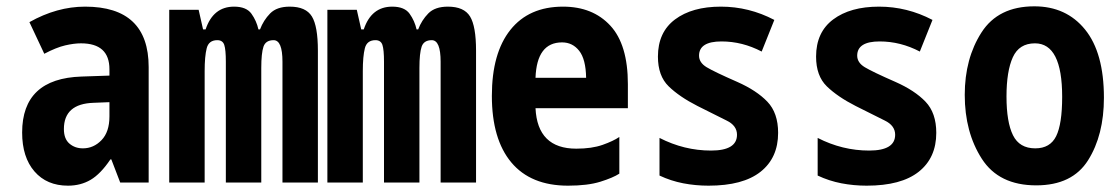

<svg xmlns="http://www.w3.org/2000/svg" viewBox="-20 -577 3540 607"><path d="M182 -169Q182 -249 276 -252L326 -254V-209Q326 -160 301 -134Q276 -108 242 -108Q217 -108 199.5 -123Q182 -138 182 -169ZM329 -73H332L360 0H450V-365Q450 -556 249 -556Q160 -556 73 -507L120 -407Q158 -427 186 -433.5Q214 -440 236 -440Q326 -440 326 -358V-338L238 -335Q50 -329 50 -158Q50 -80 89 -35Q128 10 195 10Q235 10 266.5 -8.5Q298 -27 329 -73Z M627 0V-352Q627 -399 633.5 -424.5Q640 -450 667 -450Q684 -450 689 -435Q694 -420 694 -382V0H806V-362Q806 -409 813 -429.5Q820 -450 845 -450Q873 -450 873 -382V0H985V-417Q985 -494 966 -525Q947 -556 896 -556Q855 -556 834 -534.5Q813 -513 802 -484H797Q791 -511 775 -533.5Q759 -556 720 -556Q654 -556 630 -484H622L608 -546H515V0Z M1127 0V-352Q1127 -399 1133.5 -424.5Q1140 -450 1167 -450Q1184 -450 1189 -435Q1194 -420 1194 -382V0H1306V-362Q1306 -409 1313 -429.5Q1320 -450 1345 -450Q1373 -450 1373 -382V0H1485V-417Q1485 -494 1466 -525Q1447 -556 1396 -556Q1355 -556 1334 -534.5Q1313 -513 1302 -484H1297Q1291 -511 1275 -533.5Q1259 -556 1220 -556Q1154 -556 1130 -484H1122L1108 -546H1015V0Z M1938 -28V-144Q1919 -131 1885 -119Q1851 -107 1802 -107Q1679 -107 1673 -235H1965V-311Q1965 -436 1909.5 -496Q1854 -556 1760 -556Q1652 -556 1593.5 -482.5Q1535 -409 1535 -274Q1535 -137 1596.5 -63.5Q1658 10 1776 10Q1838 10 1878 -2.5Q1918 -15 1938 -28ZM1757 -443Q1790 -443 1811 -416.5Q1832 -390 1833 -331H1673Q1677 -443 1757 -443Z M2440 -157Q2440 -220 2406 -255.5Q2372 -291 2311 -318Q2238 -350 2214 -364.5Q2190 -379 2190 -401Q2190 -446 2261 -446Q2327 -446 2388 -414L2428 -514Q2348 -556 2259 -556Q2168 -556 2114 -515.5Q2060 -475 2060 -398Q2060 -337 2094 -304Q2128 -271 2185 -242Q2244 -212 2277 -196Q2310 -180 2310 -151Q2310 -101 2228 -101Q2143 -101 2065 -141V-22Q2101 -5 2140 2.5Q2179 10 2220 10Q2329 10 2384.5 -34Q2440 -78 2440 -157Z M2940 -157Q2940 -220 2906 -255.5Q2872 -291 2811 -318Q2738 -350 2714 -364.5Q2690 -379 2690 -401Q2690 -446 2761 -446Q2827 -446 2888 -414L2928 -514Q2848 -556 2759 -556Q2668 -556 2614 -515.5Q2560 -475 2560 -398Q2560 -337 2594 -304Q2628 -271 2685 -242Q2744 -212 2777 -196Q2810 -180 2810 -151Q2810 -101 2728 -101Q2643 -101 2565 -141V-22Q2601 -5 2640 2.5Q2679 10 2720 10Q2829 10 2884.5 -34Q2940 -78 2940 -157Z M3470 -268Q3470 -410 3410.5 -483.5Q3351 -557 3250 -557Q3136 -557 3083 -474.5Q3030 -392 3030 -277Q3030 -159 3084 -75Q3138 9 3256 9Q3370 9 3420 -70.5Q3470 -150 3470 -268ZM3162 -272Q3162 -352 3182 -396Q3202 -440 3252 -440Q3338 -440 3338 -271Q3338 -185 3319 -146.5Q3300 -108 3253 -108Q3203 -108 3182.5 -149.5Q3162 -191 3162 -272Z"/></svg>

Font: Noto Sans Mono UI Condensed
Style: Bold
Weight: 700
Width: 3
Designer: Monotype Design team
Foundry: Monotype Imaging Inc.
Version: 1.000